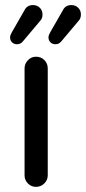

<svg xmlns="http://www.w3.org/2000/svg" viewBox="-20 -726 337 752"><path d="M19.5 -580.1Q19.5 -587.9 26.4 -599.6L76.2 -686.5Q85.9 -706.1 109.4 -706.1Q125 -706.1 135.7 -695.8Q146.5 -685.5 146.5 -668.9Q146.5 -653.3 136.7 -643.6L69.3 -563.5Q60.5 -552.7 46.9 -552.7Q35.2 -552.7 27.3 -560.1Q19.5 -567.4 19.5 -580.1ZM169.9 -580.1Q169.9 -587.9 176.8 -599.6L226.6 -686.5Q236.3 -706.1 259.8 -706.1Q275.4 -706.1 286.1 -695.8Q296.9 -685.5 296.9 -668.9Q296.9 -653.3 287.1 -643.6L219.7 -563.5Q210.9 -552.7 197.3 -552.7Q185.5 -552.7 177.7 -560.1Q169.9 -567.4 169.9 -580.1ZM76.2 -39.1V-458Q76.2 -476.6 89.4 -490.2Q102.5 -503.9 121.1 -503.9Q140.6 -503.9 153.8 -490.7Q167 -477.5 167 -458V-39.1Q167 -20.5 153.3 -7.3Q139.6 5.9 121.1 5.9Q102.5 5.9 89.4 -7.3Q76.2 -20.5 76.2 -39.1Z"/></svg>

Font: KTXP_ComRound
Style: Medium
Weight: 500
Version: Version 1.01;May 16, 2022;FontCreator 13.0.0.2683 64-bit